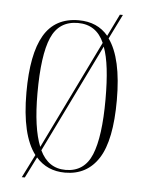

<svg xmlns="http://www.w3.org/2000/svg" viewBox="-48 -615 516 694"><g transform="rotate(5 210.5 -268.0)"><path d="M99 -44Q73 -78 60 -133.5Q47 -189 47 -267Q47 -406 87 -474.5Q127 -543 213 -543Q281 -543 320 -496L359 -576H370L326 -487Q375 -419 375 -267Q375 -122 333 -56Q291 10 211 10Q146 10 106 -36L68 40H57ZM306 -469Q278 -533 211 -533Q142 -533 114.5 -469.5Q87 -406 87 -267Q87 -141 114 -75ZM212 0Q280 0 307 -65.5Q334 -131 334 -267Q334 -330 328.5 -377Q323 -424 311 -456L119 -63Q149 0 212 0Z"/></g></svg>

Font: Noto Serif Display ExtraCondensed ExtraLight
Style: Regular
Weight: 200
Width: 2
Designer: Monotype Design Team
Foundry: Monotype Imaging Inc.
Version: Version 2.009